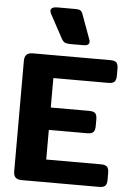

<svg xmlns="http://www.w3.org/2000/svg" viewBox="-61 -981 697 1026"><g transform="rotate(5 287.0 -468.0)"><path d="M241 -775 175 -897Q169 -908 169 -915Q169 -925 178 -930.5Q187 -936 202 -936H298Q321 -936 329 -930.5Q337 -925 343 -907L389 -781Q392 -774 392 -768Q392 -747 363 -747H293Q269 -747 259.5 -752.5Q250 -758 241 -775ZM51 -43V-636Q51 -658 61.5 -669Q72 -680 96 -680H511Q535 -680 544 -670.5Q553 -661 553 -638V-601Q553 -578 544 -568Q535 -558 511 -558H216V-400H422Q446 -400 455 -390.5Q464 -381 464 -358V-323Q464 -300 455 -290Q446 -280 422 -280H216V-121H510Q534 -121 543 -111Q552 -101 552 -78V-42Q552 -19 543 -9.5Q534 0 510 0H96Q72 0 61.5 -10.5Q51 -21 51 -43Z"/></g></svg>

Font: Mitr Medium
Style: Regular
Weight: 500
Designer: Thanarat Vachiruckul
Foundry: Cadson Demak
Version: Version 1.002